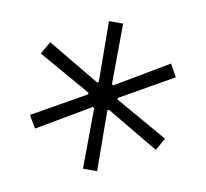

<svg xmlns="http://www.w3.org/2000/svg" viewBox="-58 -816 608 568"><g transform="rotate(10 246.0 -531.5)"><path d="M266.6 -492.2 271 -495.1 428.2 -402.3 449.2 -439.5 291 -529.3V-534.2L449.2 -624L428.2 -661.6L271 -568.4L266.6 -571.3L268.1 -753.4H225.6L227.1 -571.3L222.7 -568.4L65.4 -661.6L43.5 -624L202.6 -534.2V-529.3L43.5 -439.5L65.4 -402.3L222.7 -495.1L227.1 -492.2L225.6 -310.1H268.1Z"/></g></svg>

Font: Estedad Light
Style: Regular
Weight: 300
Designer: Amin Abedi
Version: Version 7.3